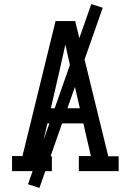

<svg xmlns="http://www.w3.org/2000/svg" viewBox="-20 -838 640 940"><path d="M234 0H39V-74H90L252 -735H348L510 -73H561V0H366V-74H425L388 -234H212L175 -73H234ZM229 -308H371L329 -490Q322 -522 314.5 -554.5Q307 -587 300 -620Q293 -587 285.5 -554.5Q278 -522 271 -490ZM173 82 117 64 427 -818 483 -800Z"/></svg>

Font: Iosevka HT Extended
Style: Regular
Weight: 400
Width: 7
Monospace: yes
Designer: Belleve Invis
Foundry: Belleve Invis
Version: Version 32.3.0; ttfautohint (v1.8.4)